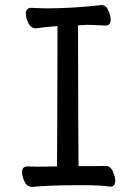

<svg xmlns="http://www.w3.org/2000/svg" viewBox="-20 -726 540 758"><path d="M107 12Q87 12 77 -9Q67 -30 67 -45Q67 -69 88 -69L128 -68L205 -69Q206 -107 207 -623Q159 -620 122 -614Q102 -614 92 -635Q82 -656 82 -671Q82 -695 103 -695Q110 -695 128.5 -694Q147 -693 167 -693Q264 -693 381 -706Q398 -706 407.5 -685Q417 -664 417 -649Q417 -625 397 -625Q340 -628 325 -628L288 -626Q289 -152 290 -70Q384 -70 397 -71Q416 -71 425.5 -49Q435 -27 435 -12Q435 11 415 11Q380 5 304 5Q172 5 107 12Z"/></svg>

Font: LXGW WenKai Mono
Style: Bold
Weight: 700
Designer: Fontworks Inc.
Version: Version 1.250;January 17, 2023